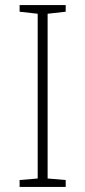

<svg xmlns="http://www.w3.org/2000/svg" viewBox="-20 -734 334 754"><path d="M238 0H57V-27L128 -33V-680L57 -688V-714H238V-688L167 -680V-33L238 -27Z"/></svg>

Font: Noto Sans Bengali UI ExtraLight
Style: Regular
Weight: 200
Designer: Jelle Bosma - Monotype Design Team
Foundry: Monotype Imaging Inc.
Version: Version 2.003; ttfautohint (v1.8.4.7-5d5b)